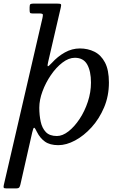

<svg xmlns="http://www.w3.org/2000/svg" viewBox="-57 -800 677 1070"><path d="M131 -780H260Q279 -780 282.2 -776.5Q285.5 -773 281.5 -757L211.5 -455.5Q206.5 -434.5 209.2 -431.2Q212 -428 232 -449.5Q264.5 -485.5 304.5 -507.8Q344.5 -530 388 -530Q432.5 -530 469.2 -511.8Q506 -493.5 528 -451.8Q550 -410 550 -340Q550 -265 523 -201.2Q496 -137.5 453.2 -90.5Q410.5 -43.5 361.5 -17.2Q312.5 9 268 9Q221 9 193.2 -11Q165.5 -31 149 -64.5Q138 -88 133.2 -88.2Q128.5 -88.5 122.5 -62L57 227Q54.5 238.5 50.5 244.2Q46.5 250 31.5 250H-21Q-34.5 250 -36.2 246Q-38 242 -36 232L179.5 -699Q182.5 -712.5 181.8 -718.8Q181 -725 162 -725H124Q112.5 -725 110.2 -729.2Q108 -733.5 108 -745V-759.5Q108 -774 112.8 -777Q117.5 -780 131 -780ZM162 -200Q162 -158 169.8 -122Q177.5 -86 198.5 -64Q219.5 -42 260 -42Q291.5 -42 324.8 -68Q358 -94 386.5 -137Q415 -180 432.5 -233Q450 -286 450 -340Q450 -403 429 -440.5Q408 -478 360 -478Q326 -478 291 -451.2Q256 -424.5 226.8 -381.8Q197.5 -339 179.8 -291Q162 -243 162 -200Z"/></svg>

Font: Besley
Style: Italic
Weight: 400
Italic angle: -13°
Designer: Owen Earl
Foundry: indestructible type*
Version: Version 4.000; ttfautohint (v1.8.4.7-5d5b)